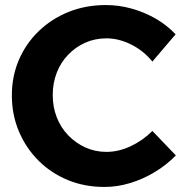

<svg xmlns="http://www.w3.org/2000/svg" viewBox="-20 -730 734 761"><path d="M584 -486Q549 -529 500 -553.5Q451 -578 402 -578Q357 -578 318.5 -561Q280 -544 250.5 -513.5Q221 -483 205 -442Q189 -401 189 -353Q189 -306 205 -265Q221 -224 250.5 -193.5Q280 -163 318.5 -145.5Q357 -128 402 -128Q450 -128 498 -150.5Q546 -173 584 -211L677 -114Q640 -76 593.5 -48Q547 -20 496 -4.5Q445 11 394 11Q315 11 248.5 -16.5Q182 -44 132.5 -93.5Q83 -143 55 -209Q27 -275 27 -352Q27 -428 55 -493Q83 -558 134 -607Q185 -656 252.5 -683Q320 -710 400 -710Q451 -710 501.5 -696Q552 -682 596.5 -656.5Q641 -631 676 -594Z"/></svg>

Font: Alexandria SemiBold
Style: Regular
Weight: 600
Designer: Mohamed Gaber
Foundry: Kief Type Foundry
Version: Version 5.100